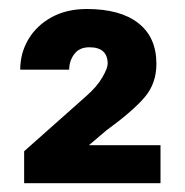

<svg xmlns="http://www.w3.org/2000/svg" viewBox="-20 -737 415 431"><path d="M340.3 -411.1V-325.7H34.2V-397.5L173.3 -521Q197.8 -542.5 209.7 -563.2Q221.7 -584 221.7 -593.8Q221.7 -630.9 180.7 -630.9Q158.2 -630.9 146.7 -615.5Q135.3 -600.1 135.3 -580.6H25.4Q25.4 -617.7 43.7 -648.7Q62 -679.7 95.7 -698.2Q129.4 -716.8 174.8 -716.8Q250 -716.8 290.5 -685.1Q331.1 -653.3 331.1 -593.8Q331.1 -549.3 304.4 -518.3Q277.8 -487.3 218.8 -444.3L179.7 -411.1Z"/></svg>

Font: Vazirmatn RD UI Black
Style: Regular
Weight: 900
Designer: Saber Rastikerdar
Foundry: Saber Rastikerdar
Version: Version 33.003